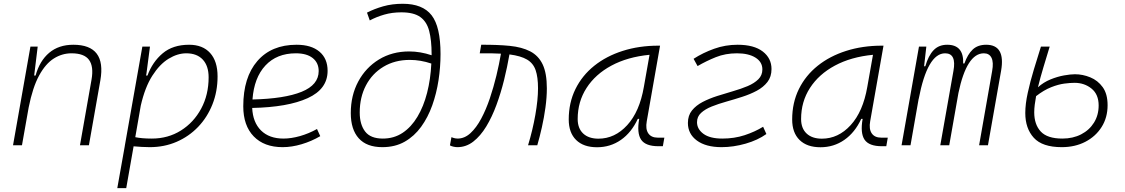

<svg xmlns="http://www.w3.org/2000/svg" viewBox="-20 -762 5899 1007"><path d="M48.3 0 139.6 -517.6H177.7L159.2 -365.7H166.5Q188 -442.9 238 -485.1Q288.1 -527.3 364.7 -527.3Q539.1 -527.3 506.3 -340.3L446.3 0H399.4L460 -344.2Q472.2 -413.1 447 -447.8Q421.9 -482.4 355 -482.4Q305.7 -482.4 262.5 -455.3Q219.2 -428.2 185.3 -366.2Q151.4 -304.2 130.4 -198.7L95.2 0Z M642.1 224.6H595.2L635.3 -0.5Q634.8 -0.5 634.3 -0.5L635.3 -1.5L726.6 -517.6H766.6L748 -375.5L746.1 -365.7H753.4Q779.8 -437.5 833.3 -482.4Q886.7 -527.3 971.7 -527.3Q1043 -527.3 1082 -484.1Q1121.1 -440.9 1121.1 -361.3Q1121.1 -282.2 1094.2 -214.6Q1067.4 -147 1019.3 -96.7Q971.2 -46.4 906.5 -18.3Q841.8 9.8 765.6 9.8Q744.1 9.8 723.1 8.5Q702.1 7.3 680.7 5.4ZM689.5 -42.5Q723.6 -35.2 776.4 -35.2Q861.3 -35.2 928.7 -77.4Q996.1 -119.6 1035.2 -192.4Q1074.2 -265.1 1074.2 -356.4Q1074.2 -416.5 1043.5 -449.5Q1012.7 -482.4 957 -482.4Q911.1 -482.4 864.3 -453.9Q817.4 -425.3 778.8 -364.7Q740.2 -304.2 718.3 -208Z M1466.8 -35.2Q1507.3 -35.2 1553.5 -48.3Q1599.6 -61.5 1642.6 -85.4L1659.7 -47.9Q1613.8 -21 1562 -5.6Q1510.3 9.8 1462.4 9.8Q1365.2 9.8 1310.5 -46.9Q1255.9 -103.5 1255.9 -204.6Q1255.9 -356.4 1329.8 -441.9Q1403.8 -527.3 1535.6 -527.3Q1612.3 -527.3 1655.3 -491.2Q1698.2 -455.1 1698.2 -390.6Q1698.2 -294.9 1594 -247.3Q1489.7 -199.7 1302.7 -195.8Q1306.2 -120.1 1349.1 -77.6Q1392.1 -35.2 1466.8 -35.2ZM1304.2 -240.2Q1472.2 -244.1 1561.8 -280.5Q1651.4 -316.9 1651.4 -389.2Q1651.4 -432.6 1620.1 -457.5Q1588.9 -482.4 1531.7 -482.4Q1431.6 -482.4 1372.1 -418.5Q1312.5 -354.5 1304.2 -240.2Z M1985.4 9.8Q1903.3 9.8 1861.6 -36.6Q1819.8 -83 1819.8 -168.9Q1819.8 -261.7 1859.1 -334.7Q1898.4 -407.7 1967.5 -450Q2036.6 -492.2 2126 -492.2Q2184.1 -492.2 2243.7 -472.2Q2243.7 -475.1 2243.7 -478Q2243.7 -550.8 2231 -599.6Q2218.3 -648.4 2184.1 -672.9Q2149.9 -697.3 2085 -697.3Q2036.6 -697.3 1995.1 -685.3Q1953.6 -673.3 1919.4 -654.8L1904.8 -695.8Q1942.4 -715.3 1989.5 -728.8Q2036.6 -742.2 2092.3 -742.2Q2196.8 -742.2 2243.7 -681.9Q2290.5 -621.6 2290.5 -478.5Q2290.5 -410.6 2280 -341.6Q2269.5 -272.5 2247.1 -209.5Q2224.6 -146.5 2188.7 -96.9Q2152.8 -47.4 2102.5 -18.8Q2052.2 9.8 1985.4 9.8ZM2242.2 -428.7Q2185.5 -447.8 2129.4 -447.8Q2050.8 -447.8 1991.5 -412.1Q1932.1 -376.5 1899.4 -314.2Q1866.7 -252 1866.7 -171.9Q1866.7 -109.4 1895 -72.3Q1923.3 -35.2 1987.8 -35.2Q2046.4 -35.2 2091.8 -65.4Q2137.2 -95.7 2169.4 -149.7Q2201.7 -203.6 2220 -275.1Q2238.3 -346.7 2242.2 -428.7Z M2749.5 0Q2773.9 -80.1 2787.8 -159.7Q2801.8 -239.3 2801.8 -298.8Q2801.8 -357.4 2789.3 -393.8Q2776.9 -430.2 2744.4 -449.5Q2711.9 -468.8 2651.9 -476.6Q2640.6 -411.1 2623.8 -342.8Q2606.9 -274.4 2583.7 -211.4Q2560.5 -148.4 2530.3 -98.6Q2500 -48.8 2462.4 -19.5Q2424.8 9.8 2378.9 9.8Q2371.1 9.8 2359.6 7.6Q2348.1 5.4 2339.8 0.5L2347.7 -42.5Q2360.4 -37.6 2367.7 -36.4Q2375 -35.2 2379.9 -35.2Q2416.5 -35.2 2447.5 -63.7Q2478.5 -92.3 2503.9 -139.9Q2529.3 -187.5 2549.1 -246.1Q2568.8 -304.7 2583.5 -365.5Q2598.1 -426.3 2607.4 -480.5Q2583.5 -481.9 2555.7 -482.4Q2527.8 -482.9 2496.1 -482.4L2503.9 -527.3Q2588.9 -527.8 2653.1 -521.5Q2717.3 -515.1 2760.7 -492.7Q2804.2 -470.2 2826.2 -424.1Q2848.1 -377.9 2848.1 -298.8Q2848.1 -251.5 2840.8 -198.5Q2833.5 -145.5 2822 -94.2Q2810.5 -43 2797.9 0Z M3111.3 10.3Q3040.5 10.3 3001.7 -27.8Q2962.9 -65.9 2962.9 -135.3Q2962.9 -223.1 2998 -294.7Q3033.2 -366.2 3096.7 -417Q3160.2 -467.8 3246.1 -495.1Q3332 -522.5 3433.1 -522.5H3441.9L3372.1 -126Q3364.7 -85.4 3380.1 -62.7Q3395.5 -40 3430.2 -40H3464.4L3456.5 4.9H3433.6Q3365.7 4.9 3342.5 -29.5Q3319.3 -64 3332.5 -138.7H3325.2Q3292 -66.9 3236.6 -28.3Q3181.2 10.3 3111.3 10.3ZM3118.7 -34.7Q3204.6 -34.7 3269.5 -105.5Q3334.5 -176.3 3356.9 -306.2L3386.7 -474.6Q3271.5 -463.4 3187 -418Q3102.5 -372.6 3056.2 -300.5Q3009.8 -228.5 3009.8 -137.7Q3009.8 -88.9 3038.6 -61.8Q3067.4 -34.7 3118.7 -34.7Z M3764.6 9.8Q3682.1 9.8 3635 -24.9Q3587.9 -59.6 3587.9 -117.2Q3587.9 -156.2 3609.1 -182.6Q3630.4 -209 3665 -227.1Q3699.7 -245.1 3741.5 -258.5Q3783.2 -272 3825 -283.9Q3866.7 -295.9 3901.4 -310.5Q3936 -325.2 3957.3 -346.2Q3978.5 -367.2 3978.5 -397.9Q3978.5 -437 3942.4 -459.7Q3906.2 -482.4 3845.2 -482.4Q3784.7 -482.4 3734.4 -462.2Q3684.1 -441.9 3638.7 -415.5L3617.7 -453.6Q3667 -485.4 3725.6 -506.3Q3784.2 -527.3 3848.6 -527.3Q3934.6 -527.3 3980.5 -491.9Q4026.4 -456.5 4026.4 -399.9Q4026.4 -359.4 4005.1 -332Q3983.9 -304.7 3949.2 -286.1Q3914.6 -267.6 3872.8 -254.2Q3831.1 -240.7 3789.3 -229Q3747.6 -217.3 3712.9 -203.4Q3678.2 -189.5 3657 -169.9Q3635.7 -150.4 3635.7 -121.1Q3635.7 -85 3669.4 -60.1Q3703.1 -35.2 3768.6 -35.2Q3831.5 -35.2 3885.5 -53Q3939.5 -70.8 3982.4 -97.2L3999.5 -59.1Q3954.6 -26.9 3890.4 -8.5Q3826.2 9.8 3764.6 9.8Z M4283.2 10.3Q4212.4 10.3 4173.6 -27.8Q4134.8 -65.9 4134.8 -135.3Q4134.8 -223.1 4169.9 -294.7Q4205.1 -366.2 4268.6 -417Q4332 -467.8 4418 -495.1Q4503.9 -522.5 4605 -522.5H4613.8L4543.9 -126Q4536.6 -85.4 4552 -62.7Q4567.4 -40 4602.1 -40H4636.2L4628.4 4.9H4605.5Q4537.6 4.9 4514.4 -29.5Q4491.2 -64 4504.4 -138.7H4497.1Q4463.9 -66.9 4408.4 -28.3Q4353 10.3 4283.2 10.3ZM4290.5 -34.7Q4376.5 -34.7 4441.4 -105.5Q4506.3 -176.3 4528.8 -306.2L4558.6 -474.6Q4443.4 -463.4 4358.9 -418Q4274.4 -372.6 4228 -300.5Q4181.6 -228.5 4181.6 -137.7Q4181.6 -88.9 4210.4 -61.8Q4239.3 -34.7 4290.5 -34.7Z M4838.4 -517.6 4826.7 -414.6H4833Q4849.1 -470.2 4876.5 -498.8Q4903.8 -527.3 4947.8 -527.3Q5035.2 -527.3 5031.7 -429.2H5038.1Q5055.2 -477.5 5081.8 -502.4Q5108.4 -527.3 5152.3 -527.3Q5254.4 -527.3 5230.5 -390.6L5161.6 0H5115.2L5183.6 -389.6Q5191.9 -435.5 5180.2 -459Q5168.5 -482.4 5140.1 -482.4Q5050.3 -482.4 5006.8 -274.4L4958.5 0H4911.6L4980.5 -389.6Q4997.6 -482.4 4937 -482.4Q4844.2 -482.4 4798.3 -242.7V-244.6L4755.4 0H4708.5L4799.8 -517.6Z M5548.8 9.8Q5446.8 9.8 5402.1 -39.3Q5357.4 -88.4 5357.4 -169.4Q5357.4 -216.3 5370.4 -275.4Q5383.3 -334.5 5402.3 -397.2Q5421.4 -460 5439.5 -517.6H5485.4Q5469.2 -464.4 5452.6 -409.4Q5436 -354.5 5423.8 -304.2Q5453.1 -330.6 5489.7 -345.5Q5526.4 -360.4 5560.8 -366.5Q5595.2 -372.6 5617.7 -372.6Q5658.7 -372.6 5698.2 -356.4Q5737.8 -340.3 5763.4 -304.9Q5789.1 -269.5 5789.1 -210.4Q5789.1 -145.5 5757.8 -95.9Q5726.6 -46.4 5672.4 -18.3Q5618.2 9.8 5548.8 9.8ZM5414.1 -257.8Q5409.7 -234.4 5407 -212.9Q5404.3 -191.4 5404.3 -173.3Q5404.3 -108.9 5438.7 -72Q5473.1 -35.2 5551.8 -35.2Q5607.4 -35.2 5650.4 -57.4Q5693.4 -79.6 5717.8 -118.9Q5742.2 -158.2 5742.2 -209Q5742.2 -267.1 5704.8 -297.4Q5667.5 -327.6 5615.7 -327.6Q5593.3 -327.6 5561.8 -323.5Q5530.3 -319.3 5492.7 -304.4Q5455.1 -289.6 5414.1 -257.8Z"/></svg>

Font: Cascadia Mono ExtraLight
Style: Italic
Weight: 200
Italic angle: -10°
Monospace: yes
Designer: Aaron Bell
Foundry: Saja Typeworks
Version: Version 2404.023; ttfautohint (v1.8.4)